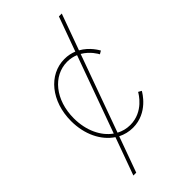

<svg xmlns="http://www.w3.org/2000/svg" viewBox="-287 -828 1109 1109"><g transform="rotate(-45 267.5 -273.0)"><path d="M95.7 204.1H119.1L198.2 -14.2C226.1 0 256.8 7.8 290 7.8C411.6 7.8 471.2 -98.6 476.1 -107.4L456.5 -118.2C451.7 -109.4 398.4 -14.6 290 -14.6C259.8 -14.6 231.4 -22 206.1 -35.6L377 -507.8C425.8 -479.5 450.7 -434.6 454.1 -427.7L473.6 -439C469.7 -445.3 441.9 -497.6 384.8 -529.3L464.8 -750H441.4L364.7 -539.1C343.3 -547.9 318.4 -553.7 290 -553.7C161.1 -553.7 63.5 -433.6 63.5 -272.9C63.5 -163.1 108.9 -72.3 179.2 -25.9ZM85.9 -272.9C85.9 -422.9 174.8 -531.2 290 -531.2C315.4 -531.2 337.9 -525.9 357.4 -517.6L187 -47.4C126 -90.3 85.9 -172.4 85.9 -272.9Z"/></g></svg>

Font: Raveo Thin
Style: Regular
Weight: 100
Designer: Jakub Foglar, Rasmus Andersson (Inter)
Foundry: Jakubfoglar.com
Version: Version 1.100;Glyphs 3.2.3 (3260)